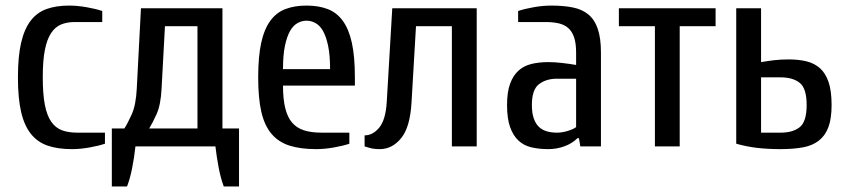

<svg xmlns="http://www.w3.org/2000/svg" viewBox="-20 -530 3070 695"><path d="M44.9 -250Q44.9 -325.2 56.4 -375Q67.9 -424.8 90.8 -454.8Q113.8 -484.9 148.4 -497.3Q183.1 -509.8 230 -509.8Q259.8 -509.8 293.5 -503.9Q327.1 -498 350.1 -490.2V-450.2H250Q222.2 -450.2 200.7 -441.2Q179.2 -432.1 164.6 -409.7Q149.9 -387.2 142.3 -348.6Q134.8 -310.1 134.8 -250Q134.8 -189.9 142.3 -150.9Q149.9 -111.8 165.5 -89.4Q181.2 -66.9 204.6 -58.3Q228 -49.8 259.8 -49.8H359.9V-9.8Q336.9 -2 303.5 3.9Q270 9.8 240.2 9.8Q189.5 9.8 152.8 -2.7Q116.2 -15.1 92 -45.2Q67.9 -75.2 56.4 -125Q44.9 -174.8 44.9 -250Z M384.8 -64.9H430.2Q441.4 -82 456.8 -116Q472.2 -149.9 475.1 -210L490.2 -500H785.2V-64.9H845.2V145H790Q778.8 115.2 771.5 76.7Q764.2 38.1 759.8 0H470.2Q466.3 38.1 458.7 76.7Q451.2 115.2 439.9 145H384.8ZM520 -64.9H694.8V-435.1H577.1L564.9 -210Q562 -149.9 546.4 -116Q530.8 -82 520 -64.9Z M914.6 -250Q914.6 -325.2 925.5 -375Q936.5 -424.8 958.5 -454.8Q980.5 -484.9 1013.4 -497.3Q1046.4 -509.8 1089.8 -509.8Q1132.8 -509.8 1165.8 -497.3Q1198.7 -484.9 1220.7 -454.8Q1242.7 -424.8 1253.7 -375Q1264.6 -325.2 1264.6 -250V-220.2H1004.4Q1004.4 -171.4 1012.5 -138.7Q1020.5 -106 1037.1 -86.4Q1053.7 -66.9 1080.1 -58.3Q1106.4 -49.8 1144.5 -49.8H1244.6V-9.8Q1221.7 -2 1188.2 3.9Q1154.8 9.8 1124.5 9.8Q1068.4 9.8 1028.6 -2.7Q988.8 -15.1 963.1 -45.2Q937.5 -75.2 926 -125Q914.6 -174.8 914.6 -250ZM1004.4 -279.8H1174.8Q1174.8 -330.6 1167.7 -364.3Q1160.6 -397.9 1149.2 -418Q1137.7 -438 1122.1 -446.5Q1106.4 -455.1 1089.8 -455.1Q1072.8 -455.1 1057.1 -446.5Q1041.5 -438 1030 -418Q1018.6 -397.9 1011.5 -364.5Q1004.4 -331.1 1004.4 -279.8Z M1299.8 0V-40Q1329.6 -40 1352.8 -68.1Q1376 -96.2 1379.9 -160.2L1399.9 -500H1705.6V0H1615.7V-435.1H1485.8L1469.7 -160.2Q1464.8 -70.3 1432.4 -30.3Q1399.9 9.8 1355 9.8Q1332 9.8 1316.4 4.9Q1300.8 0 1299.8 0Z M1815.4 -149.9Q1815.4 -196.8 1826.4 -226.8Q1837.4 -256.8 1856.9 -274.4Q1876.5 -292 1904.1 -298.6Q1931.6 -305.2 1965.3 -305.2Q1988.3 -305.2 2015.4 -302Q2042.5 -298.8 2065.4 -294.9V-339.8Q2065.4 -374 2057.9 -395.5Q2050.3 -417 2036.4 -429Q2022.5 -440.9 2002 -445.6Q1981.4 -450.2 1955.6 -450.2H1855.5V-490.2Q1878.4 -498 1911.9 -503.9Q1945.3 -509.8 1975.6 -509.8Q2020.5 -509.8 2054 -502.9Q2087.4 -496.1 2109.9 -477.5Q2132.3 -459 2143.8 -425.5Q2155.3 -392.1 2155.3 -339.8V0H2080.6L2075.7 -29.8H2070.3Q2051.3 -10.7 2023.2 -0.5Q1995.1 9.8 1965.3 9.8Q1931.2 9.8 1903.8 3.4Q1876.5 -2.9 1856.9 -21Q1837.4 -39.1 1826.4 -70.1Q1815.4 -101.1 1815.4 -149.9ZM1905.3 -149.9Q1905.3 -120.1 1912.4 -100.6Q1919.4 -81.1 1931.4 -70.1Q1943.4 -59.1 1960 -54.4Q1976.6 -49.8 1995.6 -49.8Q2014.6 -49.8 2034.7 -55.9Q2054.7 -62 2065.4 -69.8V-245.1H1995.6Q1957.5 -245.1 1931.4 -225.6Q1905.3 -206.1 1905.3 -149.9Z M2220.2 -435.1V-500H2570.3V-435.1H2440.4V0H2350.6V-435.1Z M2645 -9.8V-500H2734.9V-305.2Q2757.8 -309.1 2781.5 -312Q2805.2 -314.9 2835 -314.9Q2871.1 -314.9 2899.7 -307.9Q2928.2 -300.8 2948.2 -283Q2968.3 -265.1 2979.2 -233.2Q2990.2 -201.2 2990.2 -149.9Q2990.2 -101.1 2978.8 -70.1Q2967.3 -39.1 2944.1 -21Q2920.9 -2.9 2886.5 3.4Q2852.1 9.8 2805.2 9.8Q2760.3 9.8 2721.7 5.4Q2683.1 1 2645 -9.8ZM2734.9 -49.8H2805.2Q2850.1 -49.8 2875 -69.8Q2899.9 -89.8 2899.9 -149.9Q2899.9 -210 2875 -230Q2850.1 -250 2805.2 -250H2734.9Z"/></svg>

Font: 
Style: .
Weight: 400
Designer: Jovanny Lemonad
Foundry: Jovanny Lemonad
Version: Version 1.002